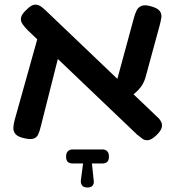

<svg xmlns="http://www.w3.org/2000/svg" viewBox="-20 -603 779 848"><path d="M670 -5Q650 14 635 16Q620 18 608.5 9.5Q597 1 585 -9L103 -469Q89 -483 79.5 -496.5Q70 -510 73 -525.5Q76 -541 98 -561Q119 -582 134.5 -582.5Q150 -583 163.5 -572.5Q177 -562 191 -548L673 -88Q685 -78 691.5 -65.5Q698 -53 694 -38.5Q690 -24 670 -5ZM85 7Q58 1 48 -11.5Q38 -24 39 -40Q40 -56 45 -74L150 -449L250 -400L160 -44Q155 -23 148.5 -9Q142 5 127.5 9.5Q113 14 85 7ZM535 -159 487 -213 572 -526Q577 -544 584 -558Q591 -572 606.5 -577.5Q622 -583 651 -574Q678 -566 686.5 -553Q695 -540 692.5 -524.5Q690 -509 685 -490L622 -259Q615 -237 604 -221.5Q593 -206 576.5 -192Q560 -178 535 -159ZM365 225Q350 225 343 216.5Q336 208 337 194L347 119H301Q272 119 272 90V86Q272 73 280 65Q288 57 301 57H432Q446 57 453.5 65Q461 73 461 86V90Q461 119 432 119H386L394 195Q396 208 389 216.5Q382 225 368 225Z"/></svg>

Font: Fredoka SemiExpanded Medium
Style: Regular
Weight: 500
Width: 6
Designer: Ben Nathan
Foundry: Milena B. Brandão, Ben Nathan
Version: Version 2.001